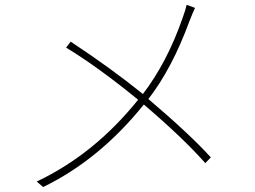

<svg xmlns="http://www.w3.org/2000/svg" viewBox="-20 -753 1040 784"><path d="M742.2 -733.4 776.4 -720.7Q768.6 -705.1 752.9 -665Q682.6 -473.6 585.9 -348.6Q754.9 -205.1 840.8 -110.4L818.4 -86.9Q725.6 -191.4 567.4 -326.2Q385.7 -100.6 156.2 10.7L129.9 -11.7Q365.2 -123 543.9 -345.7Q381.8 -478.5 250 -558.6L268.6 -583Q435.5 -472.7 563.5 -369.1Q662.1 -498 724.6 -676.8Q738.3 -713.9 742.2 -733.4Z"/></svg>

Font: GenEi Gothic M ExtraLight
Style: Regular
Weight: 200
Designer: o_tamon (Modified); [Source Han Sans]
Ryoko NISHIZUKA  (kana & ideographs); Paul D. Hunt (Latin, Greek & Cyrillic); Wenl
Version: Version 1.1a;Original Version 1.004